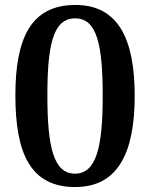

<svg xmlns="http://www.w3.org/2000/svg" viewBox="-20 -744 605 774"><path d="M283 10C455 10 523 -127 523 -358C523 -591 454 -724 284 -724C104 -724 42 -589 42 -359C42 -124 104 10 283 10ZM282 -44C196 -44 171 -152 171 -358C171 -557 192 -670 283 -670C372 -670 394 -560 394 -358C394 -155 370 -44 282 -44Z"/></svg>

Font: Noto Serif Gurmukhi SemiBold
Style: Regular
Weight: 600
Designer: Vaibhav Singh and the Monotype Design Team
Foundry: Monotype Imaging Inc.
Version: Version 2.004